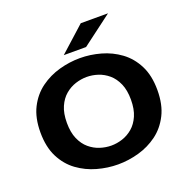

<svg xmlns="http://www.w3.org/2000/svg" viewBox="-157 -1059 1189 1218"><g transform="rotate(-20 437.5 -450.5)"><path d="M436 11Q366 11 296 -8.5Q226 -28 168 -70.2Q110 -112.5 75.2 -181.2Q40.5 -250 40.5 -348Q40.5 -446 75.2 -514.2Q110 -582.5 168 -624.8Q226 -667 296 -686.5Q366 -706 436 -706Q506 -706 575.8 -686.5Q645.5 -667 703 -624.8Q760.5 -582.5 795.2 -514.2Q830 -446 830 -348Q830 -249.5 795.2 -181Q760.5 -112.5 703 -70.2Q645.5 -28 575.8 -8.5Q506 11 436 11ZM436 -116Q473.5 -116 511.2 -128.2Q549 -140.5 580.8 -167.5Q612.5 -194.5 632 -239Q651.5 -283.5 651.5 -348Q651.5 -412 632 -456.2Q612.5 -500.5 580.8 -527.5Q549 -554.5 511.2 -566.8Q473.5 -579 436 -579Q398.5 -579 360.2 -566.8Q322 -554.5 290 -527.5Q258 -500.5 238.5 -456.2Q219 -412 219 -348Q219 -283.5 238.5 -239Q258 -194.5 290 -167.5Q322 -140.5 360.2 -128.2Q398.5 -116 436 -116ZM498 -758.5H347.5L518 -912H702Z"/></g></svg>

Font: Trispace SemiExpanded
Style: Bold
Weight: 700
Width: 6
Designer: Tyler Finck
Foundry: Etcetera Type Company
Version: Version 1.210; ttfautohint (v1.8.3)